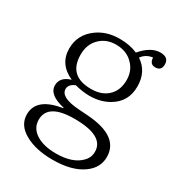

<svg xmlns="http://www.w3.org/2000/svg" viewBox="-177 -665 906 978"><g transform="rotate(30 275.5 -176.0)"><path d="M372.1 -487.3Q425.8 -550.3 481.9 -550.3Q530.8 -550.3 530.8 -508.3Q530.8 -471.2 494.6 -471.2Q462.4 -471.2 460.9 -509.3Q421.4 -504.4 398.9 -473.1Q465.8 -428.7 465.8 -341.3Q465.8 -250 388.7 -206.1Q340.3 -178.2 277.8 -178.2Q237.3 -178.2 190.9 -190.4Q154.8 -175.3 154.8 -148.4Q154.8 -98.6 265.6 -91.3L321.8 -87.4Q510.7 -73.7 510.7 47.9Q510.7 111.3 453.6 151.9Q390.1 197.8 276.9 197.8Q178.2 197.8 113.8 161.6Q48.8 125.5 48.8 62Q48.8 -34.7 193.8 -57.1V-60.1Q98.6 -81.5 98.6 -137.2Q98.6 -186 158.7 -204.1Q67.9 -244.6 67.9 -336.4Q67.9 -417.5 135.7 -467.3Q190.4 -507.3 266.6 -507.3Q327.1 -507.3 372.1 -487.3ZM265.6 -472.2Q208 -472.2 170.9 -435.1Q133.8 -398.4 133.8 -338.4Q133.8 -212.4 266.6 -212.4Q334 -212.4 370.6 -252.4Q401.9 -286.1 401.9 -342.3Q401.9 -397 365.7 -433.1Q328.1 -472.2 265.6 -472.2ZM271 -39.1Q114.7 -39.1 114.7 55.7Q114.7 107.9 164.6 136.7Q207.5 161.6 275.9 161.6Q373.5 161.6 419.9 113.8Q444.8 88.9 444.8 54.7Q444.8 -39.1 271 -39.1Z"/></g></svg>

Font: I.Ming
Style: Regular
Weight: 400
Designer: Ichiten Fonts Project
Version: Version 5.10 Mar 24, 2018